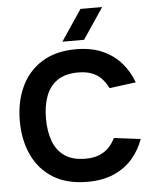

<svg xmlns="http://www.w3.org/2000/svg" viewBox="-60 -935 804 1001"><g transform="rotate(-5 342.5 -434.5)"><path d="M652.7 -182.3Q632.3 -124.7 593 -79.7Q553.7 -34.7 494.8 -9.3Q436 16 357.7 16Q250 16 177.8 -29Q105.7 -74 69.3 -152.5Q33 -231 33 -331Q33 -430 69.3 -508.5Q105.7 -587 177.8 -632.5Q250 -678 357.7 -678Q436 -678 494.7 -652.2Q553.3 -626.3 592.7 -581.3Q632 -536.3 652.7 -478.7L514 -460.7Q500 -489.7 479.7 -511.3Q459.3 -533 429.3 -544.7Q399.3 -556.3 357.7 -556.3Q290 -556.3 248.7 -527.7Q207.3 -499 188.7 -448.2Q170 -397.3 170 -331Q170 -264 188.7 -213.2Q207.3 -162.3 248.7 -133.7Q290 -105 357.7 -105Q399 -105 428.7 -116.8Q458.3 -128.7 479.2 -149.8Q500 -171 514 -199.7ZM399 -885.3H512.7L403.7 -723.3H290.3Z"/></g></svg>

Font: Nata Sans
Style: Regular
Weight: 400
Designer: Daniel Uzquiano Cruz
Version: Version 1.001